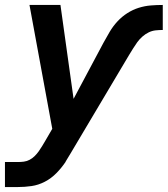

<svg xmlns="http://www.w3.org/2000/svg" viewBox="-24 -540 677 775"><path d="M-4 215V114H48Q60 114 72 112.5Q84 111 95.5 105Q107 99 116 90Q125 81 132.5 70.5Q140 60 146.5 49Q153 38 159 28L187 -20L95 -520H220L273 -141L394 -368Q406 -390 419 -412Q432 -434 450 -453.5Q468 -473 490 -487Q512 -501 536 -508.5Q560 -516 584.5 -518Q609 -520 633 -520V-419Q619 -419 604.5 -417.5Q590 -416 576.5 -409.5Q563 -403 551 -392.5Q539 -382 530 -369.5Q521 -357 513 -344Q505 -331 497 -318L261 79Q256 87 251 95.5Q246 104 241 112V113Q225 137 204 158.5Q183 180 157 193.5Q131 207 103.5 211Q76 215 48 215Z"/></svg>

Font: Iosevka SS04 Extended Oblique
Style: Bold
Weight: 700
Width: 7
Italic angle: -9°
Monospace: yes
Designer: Belleve Invis
Foundry: Belleve Invis
Version: Version 19.0.0; ttfautohint (v1.8.4)